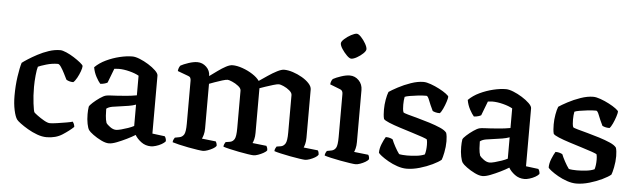

<svg xmlns="http://www.w3.org/2000/svg" viewBox="-47 -914 3619 1092"><g transform="rotate(5 1762.0 -368.0)"><path d="M244 0Q218 0 189.5 -10.5Q161 -21 135.5 -36Q110 -51 92 -64.5Q74 -78 69 -85Q58 -100 50 -137Q42 -174 42 -219Q42 -277 49.5 -328.5Q57 -380 66 -409Q76 -417 98.5 -431.5Q121 -446 151 -462Q181 -478 214 -489Q247 -500 279 -500Q292 -500 314 -490.5Q336 -481 358 -467Q380 -453 396 -440Q412 -427 413 -421Q413 -410 406 -390.5Q399 -371 388.5 -352Q378 -333 368 -325Q355 -325 344 -328.5Q333 -332 328 -336Q321 -350 311 -370Q301 -390 290.5 -405.5Q280 -421 272 -421Q239 -421 205.5 -411Q172 -401 160 -395Q155 -380 151.5 -345Q148 -310 148 -279Q148 -227 153.5 -184.5Q159 -142 163 -135Q166 -131 183.5 -118Q201 -105 222 -93Q243 -81 256 -81Q270 -81 297.5 -85Q325 -89 350.5 -93.5Q376 -98 385 -101Q388 -97 391.5 -90Q395 -83 396 -72Q372 -49 334 -24.5Q296 0 244 0Z M600 4Q581 4 555.5 -8.5Q530 -21 509 -36.5Q488 -52 482 -61Q475 -71 470 -96Q465 -121 465 -151Q465 -175 468 -194Q471 -202 488 -217.5Q505 -233 526 -247.5Q547 -262 560 -265Q568 -267 585.5 -268Q603 -269 623 -270Q650 -272 675.5 -274Q701 -276 735 -282V-394Q714 -406 681 -414.5Q648 -423 619 -423Q612 -423 605.5 -422Q599 -421 594 -421L563 -340Q559 -337 548 -333.5Q537 -330 522 -329Q511 -341 497.5 -366Q484 -391 479 -420Q505 -446 542 -463.5Q579 -481 618.5 -490.5Q658 -500 691 -500Q708 -500 733 -490Q758 -480 783 -464.5Q808 -449 825 -432.5Q842 -416 842 -404V-73L913 -64Q916 -61 919 -53.5Q922 -46 922 -36Q915 -27 900 -18.5Q885 -10 868 -5Q851 0 840 0Q808 0 784 -18Q760 -36 748 -57Q729 -45 700.5 -31Q672 -17 645 -6.5Q618 4 600 4ZM634 -76Q644 -76 663 -81Q682 -86 702 -93Q722 -100 735 -107V-229Q716 -222 694 -218.5Q672 -215 650 -212Q624 -209 602 -205Q580 -201 568 -191Q568 -174 569.5 -151Q571 -128 577 -110Q582 -102 599.5 -89Q617 -76 634 -76Z M1137 0Q1129 0 1105 -3.5Q1081 -7 1052 -12.5Q1023 -18 998 -24Q973 -30 961 -34Q961 -42 964.5 -49.5Q968 -57 971 -61L997 -66Q1013 -69 1022.5 -83.5Q1032 -98 1032 -146V-392Q1032 -400 1029 -407Q1026 -414 1017 -417L955 -440Q956 -452 960 -460.5Q964 -469 967 -472Q983 -481 1011.5 -490.5Q1040 -500 1062 -500Q1091 -500 1113 -479Q1135 -458 1135 -427Q1157 -443 1180.5 -460Q1204 -477 1225.5 -488.5Q1247 -500 1263 -500Q1288 -500 1319.5 -489Q1351 -478 1378 -460.5Q1405 -443 1418 -424Q1440 -439 1466.5 -457Q1493 -475 1517.5 -487.5Q1542 -500 1557 -500Q1580 -500 1607.5 -491Q1635 -482 1660 -467.5Q1685 -453 1701 -435.5Q1717 -418 1717 -401V-126Q1717 -105 1713 -90Q1709 -75 1706 -69L1787 -60Q1790 -57 1792 -50.5Q1794 -44 1794 -35Q1789 -27 1775.5 -19Q1762 -11 1746 -5.5Q1730 0 1720 0Q1712 0 1688 -3.5Q1664 -7 1634.5 -12.5Q1605 -18 1579 -24Q1553 -30 1542 -34Q1542 -42 1545.5 -49.5Q1549 -57 1552 -61L1577 -65Q1592 -68 1601.5 -83Q1611 -98 1611 -146V-360Q1611 -373 1595.5 -386Q1580 -399 1561.5 -407Q1543 -415 1535 -415Q1525 -415 1503 -408.5Q1481 -402 1459 -394.5Q1437 -387 1426 -383V-128Q1426 -107 1422 -91.5Q1418 -76 1414 -69L1494 -60Q1496 -57 1498.5 -50.5Q1501 -44 1501 -35Q1496 -27 1481.5 -19Q1467 -11 1451.5 -5.5Q1436 0 1425 0Q1417 0 1393.5 -3.5Q1370 -7 1341.5 -12.5Q1313 -18 1287.5 -24Q1262 -30 1251 -34Q1251 -42 1254.5 -49.5Q1258 -57 1261 -61L1286 -65Q1302 -68 1311 -83Q1320 -98 1320 -146V-360Q1320 -373 1303.5 -386Q1287 -399 1268 -407Q1249 -415 1242 -415Q1232 -415 1211 -408.5Q1190 -402 1169 -394.5Q1148 -387 1138 -383V-128Q1138 -107 1133.5 -91.5Q1129 -76 1125 -69L1205 -60Q1207 -57 1209.5 -50.5Q1212 -44 1212 -35Q1207 -27 1193 -19Q1179 -11 1163 -5.5Q1147 0 1137 0Z M2008 0Q2000 0 1976 -3.5Q1952 -7 1922 -12.5Q1892 -18 1866 -24Q1840 -30 1829 -34Q1829 -42 1832.5 -49.5Q1836 -57 1839 -61L1865 -66Q1881 -69 1890 -83.5Q1899 -98 1899 -146V-392Q1899 -411 1884 -417L1825 -440Q1826 -452 1830 -460.5Q1834 -469 1838 -472Q1854 -481 1882.5 -490.5Q1911 -500 1932 -500Q1962 -500 1983.5 -478Q2005 -456 2005 -423V-126Q2005 -105 2001 -90Q1997 -75 1994 -69L2075 -60Q2078 -57 2080 -50.5Q2082 -44 2082 -35Q2077 -27 2063.5 -19Q2050 -11 2034.5 -5.5Q2019 0 2008 0ZM1931 -596Q1921 -596 1905.5 -611.5Q1890 -627 1877.5 -646Q1865 -665 1865 -678Q1865 -688 1881.5 -703Q1898 -718 1918.5 -729Q1939 -740 1951 -740Q1961 -740 1976 -724Q1991 -708 2002 -688.5Q2013 -669 2013 -657Q2013 -647 1998 -632.5Q1983 -618 1963.5 -607Q1944 -596 1931 -596Z M2299 0Q2274 0 2246 -9.5Q2218 -19 2193.5 -33Q2169 -47 2153 -59.5Q2137 -72 2135 -77Q2135 -101 2145.5 -127Q2156 -153 2166 -169Q2181 -169 2191.5 -165.5Q2202 -162 2206 -159Q2212 -143 2225 -119Q2238 -95 2250 -79Q2258 -77 2271 -76Q2284 -75 2295 -75Q2319 -75 2347.5 -78Q2376 -81 2396 -90Q2403 -112 2403 -145Q2403 -163 2400 -175Q2397 -179 2372.5 -187.5Q2348 -196 2312.5 -207Q2277 -218 2241 -229.5Q2205 -241 2178.5 -252Q2152 -263 2147 -271Q2144 -282 2143 -296.5Q2142 -311 2142 -324Q2142 -352 2147 -380.5Q2152 -409 2159 -426Q2175 -437 2208.5 -455Q2242 -473 2281 -486.5Q2320 -500 2353 -500Q2370 -500 2395 -491Q2420 -482 2444 -469.5Q2468 -457 2484 -445Q2500 -433 2500 -428Q2500 -420 2493.5 -399.5Q2487 -379 2477.5 -358.5Q2468 -338 2460 -331Q2445 -331 2434.5 -334Q2424 -337 2419 -340Q2402 -375 2393 -399Q2384 -423 2376 -423Q2353 -423 2327 -420Q2301 -417 2281 -413.5Q2261 -410 2253 -406Q2251 -397 2250 -385Q2249 -373 2249 -361Q2249 -349 2250 -337.5Q2251 -326 2254 -318Q2257 -314 2280.5 -307.5Q2304 -301 2337.5 -292Q2371 -283 2406 -272Q2441 -261 2468.5 -249Q2496 -237 2506 -223Q2509 -214 2510.5 -201Q2512 -188 2512 -175Q2512 -143 2505.5 -111Q2499 -79 2494 -68Q2479 -55 2446 -39Q2413 -23 2373.5 -11.5Q2334 0 2299 0Z M2733 4Q2714 4 2688.5 -8.5Q2663 -21 2642 -36.5Q2621 -52 2615 -61Q2608 -71 2603 -96Q2598 -121 2598 -151Q2598 -175 2601 -194Q2604 -202 2621 -217.5Q2638 -233 2659 -247.5Q2680 -262 2693 -265Q2701 -267 2718.5 -268Q2736 -269 2756 -270Q2783 -272 2808.5 -274Q2834 -276 2868 -282V-394Q2847 -406 2814 -414.5Q2781 -423 2752 -423Q2745 -423 2738.5 -422Q2732 -421 2727 -421L2696 -340Q2692 -337 2681 -333.5Q2670 -330 2655 -329Q2644 -341 2630.5 -366Q2617 -391 2612 -420Q2638 -446 2675 -463.5Q2712 -481 2751.5 -490.5Q2791 -500 2824 -500Q2841 -500 2866 -490Q2891 -480 2916 -464.5Q2941 -449 2958 -432.5Q2975 -416 2975 -404V-73L3046 -64Q3049 -61 3052 -53.5Q3055 -46 3055 -36Q3048 -27 3033 -18.5Q3018 -10 3001 -5Q2984 0 2973 0Q2941 0 2917 -18Q2893 -36 2881 -57Q2862 -45 2833.5 -31Q2805 -17 2778 -6.5Q2751 4 2733 4ZM2767 -76Q2777 -76 2796 -81Q2815 -86 2835 -93Q2855 -100 2868 -107V-229Q2849 -222 2827 -218.5Q2805 -215 2783 -212Q2757 -209 2735 -205Q2713 -201 2701 -191Q2701 -174 2702.5 -151Q2704 -128 2710 -110Q2715 -102 2732.5 -89Q2750 -76 2767 -76Z M3268 0Q3243 0 3215 -9.5Q3187 -19 3162.5 -33Q3138 -47 3122 -59.5Q3106 -72 3104 -77Q3104 -101 3114.5 -127Q3125 -153 3135 -169Q3150 -169 3160.5 -165.5Q3171 -162 3175 -159Q3181 -143 3194 -119Q3207 -95 3219 -79Q3227 -77 3240 -76Q3253 -75 3264 -75Q3288 -75 3316.5 -78Q3345 -81 3365 -90Q3372 -112 3372 -145Q3372 -163 3369 -175Q3366 -179 3341.5 -187.5Q3317 -196 3281.5 -207Q3246 -218 3210 -229.5Q3174 -241 3147.5 -252Q3121 -263 3116 -271Q3113 -282 3112 -296.5Q3111 -311 3111 -324Q3111 -352 3116 -380.5Q3121 -409 3128 -426Q3144 -437 3177.5 -455Q3211 -473 3250 -486.5Q3289 -500 3322 -500Q3339 -500 3364 -491Q3389 -482 3413 -469.5Q3437 -457 3453 -445Q3469 -433 3469 -428Q3469 -420 3462.5 -399.5Q3456 -379 3446.5 -358.5Q3437 -338 3429 -331Q3414 -331 3403.5 -334Q3393 -337 3388 -340Q3371 -375 3362 -399Q3353 -423 3345 -423Q3322 -423 3296 -420Q3270 -417 3250 -413.5Q3230 -410 3222 -406Q3220 -397 3219 -385Q3218 -373 3218 -361Q3218 -349 3219 -337.5Q3220 -326 3223 -318Q3226 -314 3249.5 -307.5Q3273 -301 3306.5 -292Q3340 -283 3375 -272Q3410 -261 3437.5 -249Q3465 -237 3475 -223Q3478 -214 3479.5 -201Q3481 -188 3481 -175Q3481 -143 3474.5 -111Q3468 -79 3463 -68Q3448 -55 3415 -39Q3382 -23 3342.5 -11.5Q3303 0 3268 0Z"/></g></svg>

Font: Texturina 72pt SemiBold
Style: Regular
Weight: 600
Designer: Guillermo Torres Carreño
Foundry: Omnibus-Type
Version: Version 1.002; ttfautohint (v1.8.3)